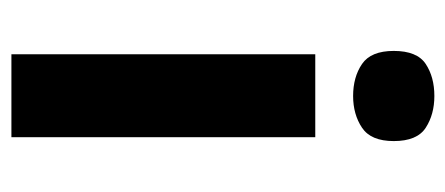

<svg xmlns="http://www.w3.org/2000/svg" viewBox="-248 -552 800 345"><g transform="rotate(90 152.5 -380.0)"><path d="M153 -760Q186 -760 210 -744.5Q234 -729 234 -687Q234 -646 210 -630Q186 -614 153 -614Q119 -614 95.5 -630Q72 -646 72 -687Q72 -729 95.5 -744.5Q119 -760 153 -760ZM227 -546V0H78V-546Z"/></g></svg>

Font: Noto Sans Devanagari UI
Style: Bold
Weight: 700
Designer: Jelle Bosma - Monotype Design Team
Foundry: Monotype Imaging Inc.
Version: Version 2.004; ttfautohint (v1.8.4.7-5d5b)